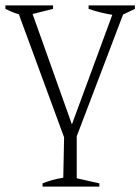

<svg xmlns="http://www.w3.org/2000/svg" viewBox="-25 -499 521 713"><path d="M304 -466V-479H476V-466L432 -445L260 7V163L344 182V194H133V182Q148 176 166 170.5Q184 165 210 161L213 11L45 -446Q31 -450 19 -455Q7 -460 -5 -466V-479H172V-466L96 -447L242 -37L392 -444Q348 -451 304 -466Z"/></svg>

Font: Piazzolla ExtraLight
Style: Regular
Weight: 200
Designer: Juan Pablo del Peral
Foundry: Huerta Tipografica
Version: Version 1.330